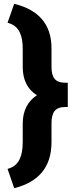

<svg xmlns="http://www.w3.org/2000/svg" viewBox="-20 -803 403 1014"><path d="M20 89 55 191 66 188C176 157 252 87 252 -52V-151C252 -210 271 -238 326 -238H338V-366H326C271 -366 252 -393 252 -451V-548C252 -682 176 -750 66 -780L55 -783L20 -683L32 -679C80 -662 100 -617 100 -546V-449C100 -381 126 -330 175 -300C130 -271 100 -222 100 -151V-52C100 20 80 68 32 85Z"/></svg>

Font: Asimov Pro
Style: Ult
Weight: 900
Designer: Google
Version: Version 2.000980; 2014